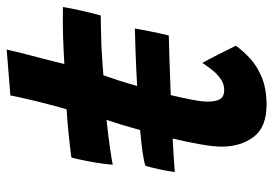

<svg xmlns="http://www.w3.org/2000/svg" viewBox="-136 -620 779 546"><g transform="rotate(-90 253.0 -346.5)"><path d="M396.5 -65Q382.5 -45 360.8 -24.8Q339 -4.5 306.5 9Q274 22.5 228.5 22.5Q165 22.5 137.2 -14.2Q109.5 -51 109.5 -105.5Q109.5 -128 116 -165.2Q122.5 -202.5 132.5 -244.5Q105 -243 80.8 -241.5Q56.5 -240 37 -238.5Q40.5 -261 45 -282Q49.5 -303 55 -322Q68 -326.5 94.8 -330.2Q121.5 -334 156.5 -337Q173 -396 185.5 -432.5Q142 -428 106.2 -422.8Q70.5 -417.5 58 -415Q60 -438.5 64.2 -464Q68.5 -489.5 72.8 -508.5Q77 -527.5 78.5 -532.5Q108.5 -536.5 143.8 -540.2Q179 -544 215.5 -546Q222 -567.5 228 -590.5Q234 -613.5 239.5 -635.5Q244 -655 248.5 -674.5Q253 -694 255 -706L385.5 -716.5Q384.5 -711 377.8 -683.2Q371 -655.5 362 -622Q358 -606.5 353.5 -588.8Q349 -571 344.5 -552.5Q360 -553.5 382.5 -554.5Q405 -555.5 418.5 -556Q451.5 -557 476 -556.8Q500.5 -556.5 506.5 -556.5Q503.5 -536 496.2 -504.2Q489 -472.5 482.5 -449Q477.5 -449 449.2 -448.5Q421 -448 393.5 -447Q374.5 -446 352.2 -444.5Q330 -443 312.5 -441.5Q306 -423.5 298 -398.8Q290 -374 282 -345.5Q334 -348.5 378.8 -350Q423.5 -351.5 445.5 -352Q444 -342 438.2 -312.8Q432.5 -283.5 425.5 -255.5Q401 -255 355.2 -253.5Q309.5 -252 256 -250Q248 -216.5 242.8 -188.8Q237.5 -161 237.5 -144.5Q237.5 -123 244.2 -110.5Q251 -98 271 -98Q288.5 -98 303.2 -108.8Q318 -119.5 329 -134Q340 -148.5 347.5 -160Q350 -156 357.2 -142.5Q364.5 -129 372.8 -112.2Q381 -95.5 387.8 -82Q394.5 -68.5 396.5 -65Z"/></g></svg>

Font: Grandstander SemiBold
Style: Italic
Weight: 600
Italic angle: -15°
Designer: Tyler Finck
Foundry: Etcetera Type Co
Version: Version 1.200; ttfautohint (v1.8.3)